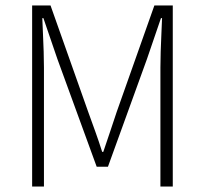

<svg xmlns="http://www.w3.org/2000/svg" viewBox="-20 -679 746 699"><path d="M97 0V-659H164L301 -272Q314 -236 327 -200Q340 -164 352 -126H356Q369 -164 381 -200Q393 -236 405 -272L542 -659H609V0H564V-433Q564 -460 565 -491Q566 -522 567.5 -554Q569 -586 570 -613H566L515 -464L373 -72H332L189 -464L138 -613H134Q135 -586 136.5 -554Q138 -522 139 -491Q140 -460 140 -433V0Z"/></svg>

Font: Source Sans 3 ExtraLight Light
Style: Regular
Weight: 300
Version: Version 3.052;hotconv 1.1.0;makeotfexe 2.6.0